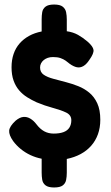

<svg xmlns="http://www.w3.org/2000/svg" viewBox="-20 -747 490 848"><path d="M423 -218Q423 -183 412.5 -154Q402 -125 382.5 -103Q363 -81 336 -66.5Q309 -52 275 -45V16Q275 33 272 48Q269 63 257 72Q245 81 219 81Q193 81 181 71.5Q169 62 166.5 47Q164 32 164 15V-46Q138 -51 114.5 -62Q91 -73 71.5 -89Q52 -105 38 -124Q19 -151 20.5 -170Q22 -189 49 -214Q67 -229 83 -230.5Q99 -232 114 -223Q129 -214 141 -198Q157 -177 175.5 -167Q194 -157 217 -157Q243 -157 260.5 -163.5Q278 -170 286.5 -183.5Q295 -197 295 -216Q295 -239 272 -250Q249 -261 213.5 -270.5Q178 -280 142 -295Q120 -305 100 -317.5Q80 -330 64.5 -348Q49 -366 40 -391Q31 -416 31 -450Q31 -482 40 -508.5Q49 -535 66.5 -555Q84 -575 108.5 -588.5Q133 -602 164 -608V-662Q164 -679 166.5 -693.5Q169 -708 181 -717.5Q193 -727 219 -727Q245 -727 257 -717.5Q269 -708 272 -693Q275 -678 275 -661V-609Q303 -605 324.5 -593Q346 -581 367 -563Q391 -542 393 -526.5Q395 -511 375 -483Q362 -463 348 -455Q334 -447 319.5 -450Q305 -453 288 -465Q280 -472 270 -479Q260 -486 247 -490.5Q234 -495 214 -495Q201 -495 191 -491.5Q181 -488 173.5 -482Q166 -476 161.5 -467.5Q157 -459 157 -449Q157 -428 173 -417Q189 -406 215.5 -399Q242 -392 272 -384Q299 -377 325.5 -366.5Q352 -356 374 -338Q396 -320 409.5 -291Q423 -262 423 -218Z"/></svg>

Font: Fredoka SemiBold
Style: Regular
Weight: 600
Designer: Ben Nathan
Foundry: Milena B. Brandão, Ben Nathan
Version: Version 2.001